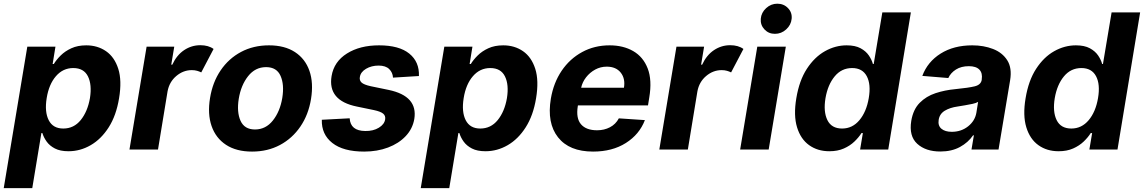

<svg xmlns="http://www.w3.org/2000/svg" viewBox="-39 -793 6065 1018"><path d="M-19.2 204.5 105.8 -545.5H255L240.1 -453.8H246.4Q259.9 -476.2 282.8 -498.9Q305.8 -521.7 339.3 -537.1Q372.9 -552.6 418.3 -552.6Q478.3 -552.6 523.3 -521.5Q568.2 -490.4 588.1 -428.1Q608 -365.8 592.3 -272Q577.4 -180.8 537.5 -118.1Q497.5 -55.4 441.9 -23.3Q386.4 8.9 324.2 8.9Q280.2 8.9 252.1 -5.7Q224.1 -20.2 208.3 -42.4Q192.5 -64.6 185.7 -87.4H180.4L132.1 204.5ZM208.5 -272.7Q196.7 -199.9 219.3 -155.7Q241.8 -111.5 296.5 -111.5Q352.6 -111.5 389 -156.4Q425.4 -201.3 437.9 -272.7Q449.2 -343.8 427.4 -388Q405.5 -432.2 349.4 -432.2Q294.7 -432.2 257.5 -389Q220.2 -345.9 208.5 -272.7Z M647.4 0 738.3 -545.5H884.9L869 -450.3H874.6Q898.1 -501.1 937.3 -527.2Q976.6 -553.3 1023.1 -553.3Q1066.4 -553.3 1093.4 -533.4L1028.1 -409.1Q1018.1 -414.1 1005.9 -417.6Q993.6 -421.2 978 -421.2Q932.5 -421.2 895.6 -389.9Q858.7 -358.7 849.4 -308.6L798.7 0Z M1297.6 10.7Q1214.1 10.7 1159.6 -25Q1105.1 -60.7 1082.9 -124.6Q1060.7 -188.6 1074.6 -273.1Q1088.1 -356.9 1130.7 -419.7Q1173.3 -482.6 1239 -517.6Q1304.7 -552.6 1387.1 -552.6Q1470.2 -552.6 1524.9 -516.9Q1579.5 -481.2 1601.7 -417.3Q1623.9 -353.3 1610.1 -268.5Q1596.6 -185 1553.8 -122.2Q1511 -59.3 1445.5 -24.3Q1380 10.7 1297.6 10.7ZM1312.9 -106.5Q1370 -106.5 1407.8 -154.1Q1445.7 -201.7 1457.7 -273.8Q1469.1 -344.5 1448.5 -390.8Q1427.9 -437.1 1371.8 -437.1Q1314.3 -437.1 1276.5 -389.2Q1238.6 -341.3 1226.9 -269.2Q1215.6 -198.9 1236.3 -152.7Q1257.1 -106.5 1312.9 -106.5Z M2182.2 -389.9 2044.7 -381.4Q2043.3 -408.4 2024.5 -426.8Q2005.7 -445.3 1968.4 -445.3Q1930.8 -445.3 1901.8 -428.3Q1872.9 -411.2 1869 -384.6Q1865.8 -367.2 1877.8 -355.6Q1889.9 -344.1 1926.5 -335.9L2022.4 -316.1Q2177.2 -283.4 2157.7 -162.3Q2148.8 -110.1 2112 -71.2Q2075.3 -32.3 2018.3 -10.8Q1961.3 10.7 1892 10.7Q1780.9 10.7 1723 -35Q1665.1 -80.6 1667.3 -158L1815 -165.8Q1818.9 -99.1 1897.7 -98.4Q1940 -97.7 1969.6 -115.8Q1999.3 -133.9 2003.2 -160.5Q2006 -179.3 1992.5 -190.5Q1979 -201.7 1944.2 -209.2L1853.3 -228Q1697.4 -259.6 1719.1 -389.9Q1731.9 -466.3 1800.6 -509.4Q1869.3 -552.6 1970.9 -552.6Q2077.1 -552.6 2131 -508.9Q2185 -465.2 2182.2 -389.9Z M2191.8 204.5 2316.8 -545.5H2465.9L2451 -453.8H2457.4Q2470.9 -476.2 2493.8 -498.9Q2516.7 -521.7 2550.2 -537.1Q2583.8 -552.6 2629.3 -552.6Q2689.3 -552.6 2734.2 -521.5Q2779.1 -490.4 2799 -428.1Q2818.9 -365.8 2803.3 -272Q2788.4 -180.8 2748.4 -118.1Q2708.5 -55.4 2652.9 -23.3Q2597.3 8.9 2535.2 8.9Q2491.1 8.9 2463.1 -5.7Q2435 -20.2 2419.2 -42.4Q2403.4 -64.6 2396.7 -87.4H2391.3L2343 204.5ZM2419.4 -272.7Q2407.7 -199.9 2430.2 -155.7Q2452.8 -111.5 2507.5 -111.5Q2563.6 -111.5 2600 -156.4Q2636.4 -201.3 2648.8 -272.7Q2660.2 -343.8 2638.3 -388Q2616.5 -432.2 2560.4 -432.2Q2505.7 -432.2 2468.4 -389Q2431.1 -345.9 2419.4 -272.7Z M3105.5 10.7Q2979.4 10.7 2919.7 -65Q2860.1 -140.6 2881.7 -270.2Q2896 -354.4 2939.1 -418Q2982.2 -481.5 3047.6 -517Q3112.9 -552.6 3193.2 -552.6Q3265.6 -552.6 3318.5 -522Q3371.4 -491.5 3395.2 -429.9Q3419 -368.3 3403.4 -275.6L3396.7 -234H3025.2L3024.5 -230.1Q3014.2 -165.8 3041.5 -134.1Q3068.9 -102.3 3126.8 -102.3Q3164.8 -102.3 3195.1 -118.3Q3225.5 -134.2 3242.2 -165.5L3380.3 -156.2Q3351.2 -80.3 3279.3 -34.8Q3207.4 10.7 3105.5 10.7ZM3042.3 -327.8H3269.2Q3277.3 -376.4 3252.1 -408Q3226.9 -439.6 3177.9 -439.6Q3145.2 -439.6 3116.8 -424.2Q3088.4 -408.7 3068.5 -383.2Q3048.7 -357.6 3042.3 -327.8Z M3456.7 0 3547.6 -545.5H3694.2L3678.3 -450.3H3683.9Q3707.4 -501.1 3746.6 -527.2Q3785.9 -553.3 3832.4 -553.3Q3875.7 -553.3 3902.7 -533.4L3837.4 -409.1Q3827.4 -414.1 3815.2 -417.6Q3802.9 -421.2 3787.3 -421.2Q3741.8 -421.2 3704.9 -389.9Q3668 -358.7 3658.7 -308.6L3608 0Z M3885.3 0 3976.2 -545.5H4127.5L4036.6 0ZM4069.6 -613.6Q4036.2 -613.6 4014.2 -637.1Q3992.2 -660.5 3994.7 -693.5Q3997.5 -726.6 4023.3 -750Q4049 -773.4 4082.4 -773.4Q4116.5 -773.4 4139 -750Q4161.6 -726.6 4158.4 -693.5Q4155.2 -660.5 4129.4 -637.1Q4103.7 -613.6 4069.6 -613.6Z M4670.5 0 4790.5 -727.3H4639.2L4593.5 -453.8H4589.2Q4583.1 -476.2 4567.7 -498.9Q4552.3 -521.7 4523.9 -537.1Q4495.5 -552.6 4450 -552.6Q4390 -552.6 4334.8 -521.5Q4279.6 -490.4 4239 -428.1Q4198.5 -365.8 4183.1 -272Q4167.8 -180.8 4187 -118.1Q4206.2 -55.4 4251.1 -23.3Q4296.1 8.9 4358.2 8.9Q4402.2 8.9 4435.1 -5.7Q4468 -20.2 4491.1 -42.4Q4514.3 -64.6 4528.6 -87.4H4536L4521.3 0ZM4567.2 -272.7Q4554.8 -199.9 4517.6 -155.7Q4480.5 -111.5 4425.8 -111.5Q4369.7 -111.5 4347.8 -156.4Q4325.9 -201.3 4337.8 -272.7Q4350 -343.8 4386.5 -388Q4422.9 -432.2 4479 -432.2Q4533.7 -432.2 4556.7 -389Q4579.7 -345.9 4567.2 -272.7Z M4946.7 10.3Q4869 10.3 4824.2 -30.7Q4779.5 -71.7 4792.6 -152.3Q4802.9 -213.1 4837.4 -247.9Q4871.8 -282.7 4921.3 -299Q4970.9 -315.3 5025.6 -320.3Q5097.3 -327.4 5129.4 -335.4Q5161.6 -343.4 5166.2 -369.3V-371.4Q5171.5 -405.2 5153.9 -423.7Q5136.4 -442.1 5098 -442.1Q5057.5 -442.1 5029.5 -424.4Q5001.4 -406.6 4989 -379.3L4851.2 -390.6Q4878.9 -465.2 4948.3 -508.9Q5017.8 -552.6 5116.1 -552.6Q5176.5 -552.6 5226 -533.4Q5275.6 -514.2 5301.5 -473.5Q5327.4 -432.9 5316.8 -367.9L5255.3 0H5111.9L5124.6 -75.6H5120.4Q5094.5 -37.6 5050.8 -13.7Q5007.1 10.3 4946.7 10.3ZM5007.5 -94.1Q5057.2 -94.1 5093.8 -123Q5130.3 -152 5137.8 -195L5147 -252.8Q5137.4 -246.8 5117.9 -242.4Q5098.4 -237.9 5076.9 -234.6Q5055.4 -231.2 5038.7 -228.3Q4997.9 -222.7 4970.3 -206Q4942.8 -189.3 4937.9 -157.3Q4933.2 -126.4 4952.6 -110.3Q4971.9 -94.1 5007.5 -94.1Z M5886 0 6006.1 -727.3H5854.8L5809 -453.8H5804.7Q5798.7 -476.2 5783.3 -498.9Q5767.9 -521.7 5739.5 -537.1Q5711 -552.6 5665.6 -552.6Q5605.5 -552.6 5550.3 -521.5Q5495.1 -490.4 5454.6 -428.1Q5414.1 -365.8 5398.7 -272Q5383.4 -180.8 5402.6 -118.1Q5421.8 -55.4 5466.7 -23.3Q5511.6 8.9 5573.8 8.9Q5617.8 8.9 5650.7 -5.7Q5683.5 -20.2 5706.7 -42.4Q5729.9 -64.6 5744.1 -87.4H5751.6L5736.9 0ZM5782.8 -272.7Q5770.4 -199.9 5733.2 -155.7Q5696 -111.5 5641.3 -111.5Q5585.2 -111.5 5563.3 -156.4Q5541.5 -201.3 5553.4 -272.7Q5565.5 -343.8 5602 -388Q5638.5 -432.2 5694.6 -432.2Q5749.3 -432.2 5772.3 -389Q5795.3 -345.9 5782.8 -272.7Z"/></svg>

Font: Inter UI
Style: Bold Italic
Weight: 700
Italic angle: 9.39999°
Designer: Rasmus Andersson
Foundry: rsms
Version: 3.2;8d6f07862